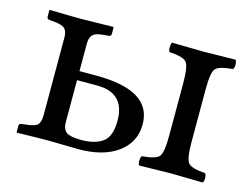

<svg xmlns="http://www.w3.org/2000/svg" viewBox="-68 -542 858 654"><g transform="rotate(15 361.0 -214.5)"><path d="M617.2 -307.1V-122.1Q617.2 -62 629.2 -48.1Q641.1 -34.2 689 -30.8Q693.8 -25.9 693.8 -13.9Q693.8 -2 689 2Q603 0 578.1 0Q550.3 0 465.8 2Q461.9 -2 461.9 -13.9Q461.9 -25.9 465.8 -30.8Q513.7 -34.7 525.9 -48.3Q538.1 -62 538.1 -122.1V-307.1Q538.1 -367.2 526.1 -381.1Q514.2 -395 465.8 -397.9Q461.9 -401.9 461.9 -413.8Q461.9 -425.8 465.8 -431.2Q551.8 -429.2 577.1 -429.2Q605 -429.2 689 -431.2Q693.8 -426.3 693.8 -414.1Q693.8 -401.9 689 -397.9Q641.1 -394 629.2 -380.6Q617.2 -367.2 617.2 -307.1ZM355 -126Q355 -224.1 256.8 -224.1H186V-76.2Q186 -50.3 200.4 -40.5Q214.8 -30.8 252 -30.8Q299.8 -30.8 327.4 -50.3Q355 -69.8 355 -126ZM106.9 -78.1V-352.1Q106.9 -374 97.9 -383.5Q88.9 -393.1 61 -396L41 -397.9Q33.2 -399.9 33.2 -407.2V-429.2L35.2 -431.2Q106.9 -429.2 145 -429.2L257.8 -431.2L259.8 -429.2V-407.2Q259.8 -398.4 251 -397.9L231 -396Q205.1 -394 195.6 -384Q186 -374 186 -352.1V-255.9H246.1Q440.9 -255.9 440.9 -136.2Q440.9 -73.2 389.9 -35.6Q338.9 2 251 2Q230 2 198 1Q166 0 145 0Q102.5 0 35.2 2L33.2 0V-22.9Q33.2 -28.8 41 -30.8L61 -33.2Q88.9 -36.1 97.9 -45.7Q106.9 -55.2 106.9 -78.1Z"/></g></svg>

Font: Linux Libertine Capitals
Style: Small Caps
Weight: 400
Designer: Philipp H. Poll
Foundry: Philipp H. Poll
Version: Version 5.1.3